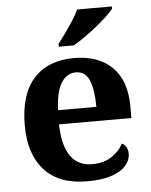

<svg xmlns="http://www.w3.org/2000/svg" viewBox="-54 -811 680 866"><g transform="rotate(-5 285.5 -378.0)"><path d="M306 10Q179 10 113 -62.5Q47 -135 47 -265Q47 -406 112 -477.5Q177 -549 295 -549Q404 -549 466.5 -488Q529 -427 529 -308V-257H201Q204 -157 238.5 -111Q273 -65 335 -65Q387 -65 423 -88.5Q459 -112 476 -146Q490 -139 496.5 -126.5Q503 -114 503 -97Q503 -69 482 -44.5Q461 -20 417.5 -5Q374 10 306 10ZM376 -321Q376 -398 358 -441Q340 -484 297 -484Q255 -484 230 -442.5Q205 -401 203 -321ZM231 -619Q246 -638 264.5 -664Q283 -690 300.5 -717Q318 -744 328 -766H485V-756Q476 -743 454.5 -723Q433 -703 406 -681Q379 -659 351 -639.5Q323 -620 299 -606H231Z"/></g></svg>

Font: Noto Serif Armenian
Style: Bold
Weight: 700
Version: Version 2.007